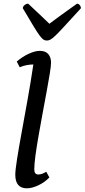

<svg xmlns="http://www.w3.org/2000/svg" viewBox="-20 -1010 459 1042"><path d="M126 12Q63 12 63 -62Q63 -86 72.5 -146.5Q82 -207 97.5 -291.5Q113 -376 130 -471Q147 -566 161 -660H159Q143 -660 124.5 -656.5Q106 -653 87 -645L71 -676Q101 -702 135.5 -718Q170 -734 196 -734Q227 -734 242 -716.5Q257 -699 257 -670Q257 -654 250.5 -612.5Q244 -571 233.5 -515Q223 -459 211.5 -396.5Q200 -334 189.5 -274.5Q179 -215 172.5 -166.5Q166 -118 166 -91Q166 -63 188 -63Q207 -63 231 -78L248 -47Q222 -20 187.5 -4Q153 12 126 12ZM234 -790Q224 -790 216 -795Q208 -800 195.5 -816.5Q183 -833 161.5 -868.5Q140 -904 104 -965Q104 -975 113.5 -982.5Q123 -990 133 -990Q179 -947 207 -920.5Q235 -894 248 -881Q262 -892 287.5 -910.5Q313 -929 342 -950Q371 -971 398 -990Q406 -990 412.5 -982.5Q419 -975 419 -965Q363 -904 330.5 -868.5Q298 -833 280.5 -816.5Q263 -800 253.5 -795Q244 -790 234 -790Z"/></svg>

Font: Petrona SemiBold
Style: Italic
Weight: 600
Italic angle: -9°
Designer: Ringo R. Seeber
Foundry: Ringo R. Seeber
Version: Version 2.001; ttfautohint (v1.8.3)